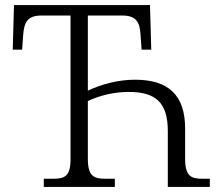

<svg xmlns="http://www.w3.org/2000/svg" viewBox="-20 -734 874 754"><path d="M152 0H431V-32H395C348 -32 325 -42 325 -111V-337C370 -359 429 -373 485 -373C593 -373 639 -330 639 -219V0H804V-32H776C730 -32 707 -42 707 -111V-229C707 -360 642 -421 510 -421C444 -421 378 -403 325 -378V-673H460C516 -673 529 -646 532 -597L536 -539H574L569 -714H35L30 -539H67L71 -597C75 -646 87 -673 143 -673H257V-109C257 -41 234 -32 187 -32H152Z"/></svg>

Font: Noto Serif Light
Style: Regular
Weight: 300
Designer: Monotype Design Team
Foundry: Monotype Imaging Inc.
Version: Version 2.013